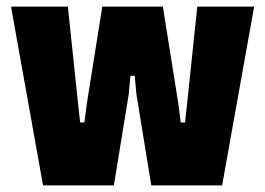

<svg xmlns="http://www.w3.org/2000/svg" viewBox="-20 -560 801 580"><path d="M14 -536V-540H185L216 -245L222 -190H235L242 -245L289 -540H472L519 -245L526 -190H539L545 -245L576 -540H747V-536L651 0H437L392 -276L387 -331H374L369 -276L324 0H110Z"/></svg>

Font: Encode Sans Compressed
Style: Black
Weight: 900
Designer: Pablo Impallari, Andres Torresi
Foundry: Pablo Impallari, Andres Torresi
Version: Version 1.000; ttfautohint (v1.00) -l 8 -r 50 -G 200 -x 14 -